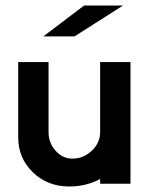

<svg xmlns="http://www.w3.org/2000/svg" viewBox="-20 -666 528 696"><path d="M453 0H343V-17Q292 10 231 10Q152 10 99 -41.5Q46 -93 46 -168V-441H156V-187Q156 -148 181.5 -119.5Q207 -91 243 -91Q282 -91 312.5 -119.5Q343 -148 343 -187V-441H453ZM426 -646 250 -534H137L285 -646Z"/></svg>

Font: RailwayN12
Style: Semibold
Weight: 400
Version: 1999; 1.0, initial release  Kernus: V2.0